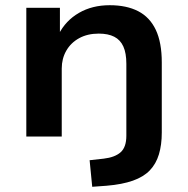

<svg xmlns="http://www.w3.org/2000/svg" viewBox="-20 -524 720 737"><path d="M334 193 324 91 378 85Q421 80 443 60.5Q465 41 465 -3V-279Q465 -320 453.5 -345.5Q442 -371 418.5 -383Q395 -395 359 -395Q316 -395 284 -377.5Q252 -360 234.5 -329.5Q217 -299 217 -261V0H81V-494H210V-392H205Q232 -445 283 -474.5Q334 -504 401 -504Q466 -504 510.5 -481Q555 -458 578 -409.5Q601 -361 601 -284V-15Q601 32 590 68.5Q579 105 555 130Q531 155 490 169.5Q449 184 389 189Z"/></svg>

Font: Nunito Sans 10pt SemiExpanded
Style: Bold
Weight: 700
Width: 6
Designer: Vernon Adams
Foundry: Vernon Adams
Version: Version 3.101;gftools[0.9.27]